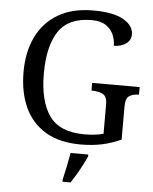

<svg xmlns="http://www.w3.org/2000/svg" viewBox="-61 -775 837 1047"><g transform="rotate(5 357.0 -251.5)"><path d="M401 10Q285 10 208.5 -36Q132 -82 94.5 -164.5Q57 -247 57 -358Q57 -466 96.5 -548.5Q136 -631 214 -677.5Q292 -724 407 -724Q518 -724 573 -692Q628 -660 628 -612Q628 -580 601 -561Q574 -542 535 -542Q535 -573 522.5 -602.5Q510 -632 481 -651.5Q452 -671 403 -671Q276 -671 222 -589.5Q168 -508 168 -358Q168 -208 224.5 -127.5Q281 -47 417 -47Q446 -47 473 -50Q500 -53 521 -59V-220Q521 -264 496.5 -276Q472 -288 439 -288H435V-330H695V-288H691Q663 -288 642.5 -275.5Q622 -263 622 -216V-36Q572 -13 519 -1.5Q466 10 401 10ZM321 208Q329 175 337 136Q345 97 351 61H448V71Q439 92 425 119Q411 146 395 173Q379 200 365 221H321Z"/></g></svg>

Font: Noto Serif Khitan Small Script
Style: Regular
Weight: 400
Designer: LIU Zhao, ZHANG Congyu, Kushim JIANG
Foundry: Guyu Beijing Co. Ltd.
Version: Version 1.000; ttfautohint (v1.8.4.7-5d5b)